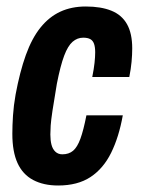

<svg xmlns="http://www.w3.org/2000/svg" viewBox="-20 -559 433 591"><path d="M159 12Q114 12 82 -5Q50 -22 34 -57Q18 -92 18 -147Q18 -173 20 -203.5Q22 -234 28 -268Q41 -338 59.5 -389.5Q78 -441 104.5 -474Q131 -507 165.5 -523Q200 -539 244 -539Q291 -539 323 -526Q355 -513 371 -484.5Q387 -456 387 -410Q387 -391 385 -369Q383 -347 378 -322H264Q269 -347 271 -365.5Q273 -384 273 -398Q273 -414 269.5 -424Q266 -434 258 -438.5Q250 -443 236 -443Q218 -443 203.5 -430.5Q189 -418 177.5 -387.5Q166 -357 155 -301Q146 -248 141.5 -218Q137 -188 136 -172.5Q135 -157 135 -145Q135 -127 138.5 -113.5Q142 -100 150.5 -92Q159 -84 172 -84Q192 -84 205 -95Q218 -106 227.5 -132Q237 -158 246 -204H358Q346 -137 322 -88.5Q298 -40 258.5 -14Q219 12 159 12Z"/></svg>

Font: Archivo ExtraCondensed
Style: Bold Italic
Weight: 700
Width: 2
Italic angle: -10°
Designer: Hector Gatti
Foundry: Omnibus-Type
Version: Version 2.001